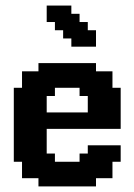

<svg xmlns="http://www.w3.org/2000/svg" viewBox="-20 -667 481 687"><path d="M147.1 -441.2H176.5V-411.8H147.1ZM176.5 -441.2H205.9V-411.8H176.5ZM117.6 -441.2H147.1V-411.8H117.6ZM205.9 -441.2H235.3V-411.8H205.9ZM235.3 -441.2H264.7V-411.8H235.3ZM264.7 -441.2H294.1V-411.8H264.7ZM294.1 -441.2H323.5V-411.8H294.1ZM323.5 -411.8H352.9V-382.4H323.5ZM294.1 -411.8H323.5V-382.4H294.1ZM294.1 -382.4H323.5V-352.9H294.1ZM352.9 -411.8H382.4V-382.4H352.9ZM352.9 -382.4H382.4V-352.9H352.9ZM323.5 -382.4H352.9V-352.9H323.5ZM294.1 -352.9H323.5V-323.5H294.1ZM264.7 -352.9H294.1V-323.5H264.7ZM323.5 -352.9H352.9V-323.5H323.5ZM352.9 -352.9H382.4V-323.5H352.9ZM382.4 -352.9H411.8V-323.5H382.4ZM382.4 -323.5H411.8V-294.1H382.4ZM382.4 -147.1H411.8V-117.6H382.4ZM382.4 -117.6H411.8V-88.2H382.4ZM352.9 -117.6H382.4V-88.2H352.9ZM352.9 -88.2H382.4V-58.8H352.9ZM352.9 -58.8H382.4V-29.4H352.9ZM323.5 -58.8H352.9V-29.4H323.5ZM294.1 -58.8H323.5V-29.4H294.1ZM264.7 -88.2H294.1V-58.8H264.7ZM264.7 -117.6H294.1V-88.2H264.7ZM294.1 -117.6H323.5V-88.2H294.1ZM294.1 -88.2H323.5V-58.8H294.1ZM323.5 -88.2H352.9V-58.8H323.5ZM323.5 -117.6H352.9V-88.2H323.5ZM323.5 -147.1H352.9V-117.6H323.5ZM294.1 -147.1H323.5V-117.6H294.1ZM294.1 -323.5H323.5V-294.1H294.1ZM323.5 -323.5H352.9V-294.1H323.5ZM352.9 -147.1H382.4V-117.6H352.9ZM352.9 -323.5H382.4V-294.1H352.9ZM264.7 -58.8H294.1V-29.4H264.7ZM264.7 -29.4H294.1V0H264.7ZM294.1 -29.4H323.5V0H294.1ZM235.3 -29.4H264.7V0H235.3ZM205.9 -29.4H235.3V0H205.9ZM176.5 -29.4H205.9V0H176.5ZM147.1 -29.4H176.5V0H147.1ZM117.6 -29.4H147.1V0H117.6ZM117.6 -58.8H147.1V-29.4H117.6ZM88.2 -58.8H117.6V-29.4H88.2ZM58.8 -58.8H88.2V-29.4H58.8ZM58.8 -88.2H88.2V-58.8H58.8ZM29.4 -117.6H58.8V-88.2H29.4ZM58.8 -117.6H88.2V-88.2H58.8ZM29.4 -147.1H58.8V-117.6H29.4ZM29.4 -176.5H58.8V-147.1H29.4ZM29.4 -205.9H58.8V-176.5H29.4ZM29.4 -235.3H58.8V-205.9H29.4ZM29.4 -264.7H58.8V-235.3H29.4ZM29.4 -294.1H58.8V-264.7H29.4ZM58.8 -294.1H88.2V-264.7H58.8ZM58.8 -323.5H88.2V-294.1H58.8ZM29.4 -323.5H58.8V-294.1H29.4ZM29.4 -352.9H58.8V-323.5H29.4ZM58.8 -352.9H88.2V-323.5H58.8ZM58.8 -382.4H88.2V-352.9H58.8ZM58.8 -411.8H88.2V-382.4H58.8ZM88.2 -411.8H117.6V-382.4H88.2ZM117.6 -411.8H147.1V-382.4H117.6ZM147.1 -411.8H176.5V-382.4H147.1ZM147.1 -382.4H176.5V-352.9H147.1ZM147.1 -352.9H176.5V-323.5H147.1ZM117.6 -352.9H147.1V-323.5H117.6ZM88.2 -352.9H117.6V-323.5H88.2ZM117.6 -323.5H147.1V-294.1H117.6ZM117.6 -294.1H147.1V-264.7H117.6ZM117.6 -264.7H147.1V-235.3H117.6ZM117.6 -235.3H147.1V-205.9H117.6ZM117.6 -205.9H147.1V-176.5H117.6ZM117.6 -176.5H147.1V-147.1H117.6ZM117.6 -147.1H147.1V-117.6H117.6ZM117.6 -117.6H147.1V-88.2H117.6ZM147.1 -117.6H176.5V-88.2H147.1ZM147.1 -88.2H176.5V-58.8H147.1ZM176.5 -88.2H205.9V-58.8H176.5ZM205.9 -88.2H235.3V-58.8H205.9ZM235.3 -88.2H264.7V-58.8H235.3ZM235.3 -58.8H264.7V-29.4H235.3ZM205.9 -58.8H235.3V-29.4H205.9ZM176.5 -58.8H205.9V-29.4H176.5ZM147.1 -58.8H176.5V-29.4H147.1ZM117.6 -88.2H147.1V-58.8H117.6ZM88.2 -88.2H117.6V-58.8H88.2ZM88.2 -117.6H117.6V-88.2H88.2ZM88.2 -147.1H117.6V-117.6H88.2ZM88.2 -176.5H117.6V-147.1H88.2ZM58.8 -176.5H88.2V-147.1H58.8ZM58.8 -147.1H88.2V-117.6H58.8ZM58.8 -205.9H88.2V-176.5H58.8ZM58.8 -235.3H88.2V-205.9H58.8ZM58.8 -264.7H88.2V-235.3H58.8ZM88.2 -264.7H117.6V-235.3H88.2ZM88.2 -235.3H117.6V-205.9H88.2ZM88.2 -205.9H117.6V-176.5H88.2ZM88.2 -294.1H117.6V-264.7H88.2ZM88.2 -323.5H117.6V-294.1H88.2ZM88.2 -382.4H117.6V-352.9H88.2ZM117.6 -382.4H147.1V-352.9H117.6ZM176.5 -411.8H205.9V-382.4H176.5ZM205.9 -411.8H235.3V-382.4H205.9ZM235.3 -411.8H264.7V-382.4H235.3ZM264.7 -411.8H294.1V-382.4H264.7ZM264.7 -382.4H294.1V-352.9H264.7ZM235.3 -382.4H264.7V-352.9H235.3ZM205.9 -382.4H235.3V-352.9H205.9ZM176.5 -382.4H205.9V-352.9H176.5ZM382.4 -294.1H411.8V-264.7H382.4ZM352.9 -294.1H382.4V-264.7H352.9ZM323.5 -294.1H352.9V-264.7H323.5ZM294.1 -294.1H323.5V-264.7H294.1ZM382.4 -264.7H411.8V-235.3H382.4ZM352.9 -264.7H382.4V-235.3H352.9ZM323.5 -264.7H352.9V-235.3H323.5ZM294.1 -264.7H323.5V-235.3H294.1ZM264.7 -264.7H294.1V-235.3H264.7ZM235.3 -264.7H264.7V-235.3H235.3ZM205.9 -264.7H235.3V-235.3H205.9ZM176.5 -264.7H205.9V-235.3H176.5ZM147.1 -264.7H176.5V-235.3H147.1ZM147.1 -235.3H176.5V-205.9H147.1ZM176.5 -235.3H205.9V-205.9H176.5ZM205.9 -235.3H235.3V-205.9H205.9ZM235.3 -235.3H264.7V-205.9H235.3ZM264.7 -235.3H294.1V-205.9H264.7ZM294.1 -235.3H323.5V-205.9H294.1ZM323.5 -235.3H352.9V-205.9H323.5ZM352.9 -235.3H382.4V-205.9H352.9ZM382.4 -235.3H411.8V-205.9H382.4ZM176.5 -617.6H205.9V-588.2H176.5ZM176.5 -588.2H205.9V-558.8H176.5ZM205.9 -588.2H235.3V-558.8H205.9ZM205.9 -617.6H235.3V-588.2H205.9ZM235.3 -588.2H264.7V-558.8H235.3ZM235.3 -558.8H264.7V-529.4H235.3ZM205.9 -558.8H235.3V-529.4H205.9ZM264.7 -558.8H294.1V-529.4H264.7ZM264.7 -529.4H294.1V-500H264.7ZM235.3 -529.4H264.7V-500H235.3ZM294.1 -529.4H323.5V-500H294.1ZM294.1 -558.8H323.5V-529.4H294.1ZM264.7 -588.2H294.1V-558.8H264.7ZM235.3 -617.6H264.7V-588.2H235.3ZM147.1 -617.6H176.5V-588.2H147.1ZM147.1 -647.1H176.5V-617.6H147.1ZM176.5 -647.1H205.9V-617.6H176.5ZM205.9 -647.1H235.3V-617.6H205.9Z"/></svg>

Font: Jersey 20
Style: Regular
Weight: 400
Designer: Sarah Cadigan-Fried
Version: Version 1.000; ttfautohint (v1.8.4.7-5d5b)